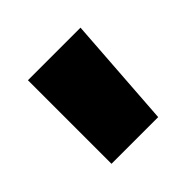

<svg xmlns="http://www.w3.org/2000/svg" viewBox="-75 -710 346 346"><g transform="rotate(-45 98.0 -537.5)"><path d="M31 -644H165L150 -431H31Z"/></g></svg>

Font: Kanit SemiBold
Style: Regular
Weight: 600
Designer: Katatrad Team
Foundry: CadsonDemak
Version: Version 1.030